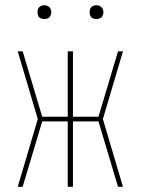

<svg xmlns="http://www.w3.org/2000/svg" viewBox="-20 -717 540 737"><path d="M48 0 59 -37 125 -260 48 -520H67L142 -269H240V-520H260V-269H358L433 -520H452L375 -260L452 0H433L358 -251H260V0H240V-251H142L67 0ZM350 -644Q345 -644 339.5 -645.5Q334 -647 330.5 -650.5Q327 -654 325.5 -659.5Q324 -665 324 -670Q324 -675 325.5 -680.5Q327 -686 330.5 -689.5Q334 -693 339.5 -695Q345 -697 350 -697Q355 -697 360.5 -695Q366 -693 369.5 -689.5Q373 -686 375 -680.5Q377 -675 377 -670Q377 -665 375 -659.5Q373 -654 369.5 -650.5Q366 -647 360.5 -645.5Q355 -644 350 -644ZM150 -644Q145 -644 139.5 -645.5Q134 -647 130.5 -650.5Q127 -654 125.5 -659.5Q124 -665 124 -670Q124 -675 125.5 -680.5Q127 -686 130.5 -689.5Q134 -693 139.5 -695Q145 -697 150 -697Q155 -697 160.5 -695Q166 -693 169.5 -689.5Q173 -686 175 -680.5Q177 -675 177 -670Q177 -665 175 -659.5Q173 -654 169.5 -650.5Q166 -647 160.5 -645.5Q155 -644 150 -644Z"/></svg>

Font: Zed Mono Thin
Style: Regular
Weight: 100
Monospace: yes
Designer: Belleve Invis
Foundry: Belleve Invis
Version: Version 1.0.0; ttfautohint (v1.8.4)